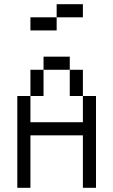

<svg xmlns="http://www.w3.org/2000/svg" viewBox="-20 -895 540 915"><path d="M375 -812.5H250V-875H375ZM62.5 -437.5H125V-312.5H375V-437.5H437.5V0H375V-250H125V0H62.5ZM125 -562.5H187.5V-437.5H125ZM125 -812.5H250V-750H125ZM187.5 -625H312.5V-562.5H187.5ZM312.5 -562.5H375V-437.5H312.5Z"/></svg>

Font: 寒蝉点阵体 16px
Style: Regular
Weight: 400
Designer: Designed by Warren2060
Foundry: ChillType
Version: Version 1.000